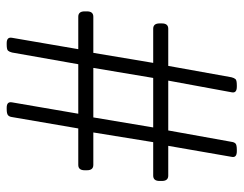

<svg xmlns="http://www.w3.org/2000/svg" viewBox="-97 -629 728 574"><g transform="rotate(90 267.0 -342.0)"><path d="M109 2Q90 2 93 -14L127 -212H30Q14 -212 14 -231V-238Q14 -257 30 -257H138L168 -436H66Q50 -436 50 -455V-462Q50 -481 66 -481H177L211 -670Q213 -678 216.5 -682Q220 -686 235 -686H239Q259 -686 256 -671L221 -481H370L404 -670Q405 -678 409 -682Q413 -686 428 -686H432Q452 -686 449 -671L416 -481H505Q521 -481 521 -462V-455Q521 -436 505 -436H405L376 -257H473Q489 -257 489 -238V-231Q489 -212 473 -212H364L330 -14Q329 -6 324.5 -2Q320 2 306 2H302Q283 2 286 -14L320 -212H172L137 -14Q135 -6 131.5 -2Q128 2 113 2ZM183 -257H331L361 -436H213Z"/></g></svg>

Font: Asap ExtraLight
Style: Regular
Weight: 200
Designer: Pablo Cosgaya
Foundry: Omnibus-Type
Version: Version 3.001; ttfautohint (v1.8.4.7-5d5b)